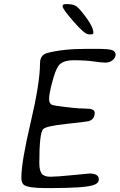

<svg xmlns="http://www.w3.org/2000/svg" viewBox="-20 -953 599 961"><path d="M436.5 -780.8H428.2Q423.3 -781.7 421.4 -781.7Q403.8 -781.7 348.6 -844.7Q293.5 -907.7 293.5 -920.9V-924.3Q293.5 -932.6 312.5 -932.6H321.3Q326.2 -931.6 328.1 -931.6Q356.9 -931.6 377.9 -907.2Q447.3 -826.2 447.3 -790V-788.6Q447.3 -780.8 436.5 -780.8ZM240.2 -11.7H205.6Q122.6 -11.7 100.1 -27.3Q86.9 -36.6 86.9 -64Q86.9 -142.1 133.5 -340.3Q180.2 -538.6 180.2 -635.3Q180.2 -677.7 215.8 -687.5Q293.5 -708.5 413.1 -708.5H465.3Q524.4 -708.5 541.5 -701.9Q558.6 -695.3 558.6 -679.7Q558.6 -664.1 543.7 -651.9Q528.8 -639.6 509 -639.6Q489.3 -639.6 448.7 -645.5Q408.2 -651.4 349.1 -651.4Q290 -651.4 270.5 -620.6Q255.9 -597.2 240.7 -539.6Q225.6 -481.9 225.6 -457.5Q225.6 -433.1 243.7 -427.2Q254.9 -423.8 303.5 -418Q352.1 -412.1 376 -410.6L402.8 -409.7Q425.3 -408.7 429.7 -408.2Q454.1 -404.3 454.1 -388.7Q454.1 -355 422.4 -346.2Q414.1 -343.8 311.8 -332.8Q209.5 -321.8 195.8 -306.6Q176.8 -286.1 176.8 -136.7Q176.8 -100.1 188.7 -84.2Q200.7 -68.4 232.4 -68.4Q264.2 -68.4 342.5 -76.4Q420.9 -84.5 427.7 -84.5Q474.6 -84.5 474.6 -55.2Q474.6 -34.2 443.8 -25.4Q395.5 -11.7 240.2 -11.7Z"/></svg>

Font: Averia Sans Libre Light
Style: Italic
Weight: 300
Italic angle: -8.5°
Version: Version 1.002